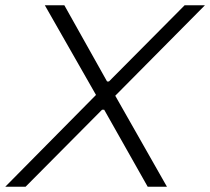

<svg xmlns="http://www.w3.org/2000/svg" viewBox="-45 -708 797 728"><path d="M-25 0 319 -348 125 -688H199L361 -399H368L655 -688H732L392 -345L588 0H515L350 -292H342L52 0Z"/></svg>

Font: Saira Light
Style: Italic
Weight: 300
Italic angle: -12°
Designer: Hector Gatti with collaboration of the Omnibus-Type team
Foundry: Omnibus-Type
Version: Version 1.100; ttfautohint (v1.8.3)